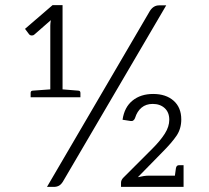

<svg xmlns="http://www.w3.org/2000/svg" viewBox="-20 -732 817 752"><path d="M177 -382V-632Q177 -639 179 -653L115 -597Q111 -593 105 -593Q97 -593 93 -599L78 -619L186 -712H225V-382L286 -377Q295 -377 295 -368V-351H100V-368Q100 -377 109 -377ZM631 -711 226 -20Q219 -9 210.5 -4.5Q202 0 191 0H164L567 -689Q581 -711 603 -711ZM699 -85V0H454V-16Q454 -27 463 -36L578 -151Q608 -181 625.5 -208.5Q643 -236 643 -263Q643 -292 625 -308.5Q607 -325 578 -325Q552 -325 534.5 -310.5Q517 -296 509 -270Q507 -264 502.5 -260.5Q498 -257 492 -258L460 -263Q467 -312 499 -338Q531 -364 580 -364Q630 -364 660 -337.5Q690 -311 690 -264Q690 -228 671.5 -200.5Q653 -173 614 -134L520 -38Q546 -44 561 -44H665L669 -73Q671 -85 681 -85Z"/></svg>

Font: Aleo Light
Style: Regular
Weight: 300
Designer: Alessio Laiso
Foundry: Alessio Laiso
Version: Version 2.000